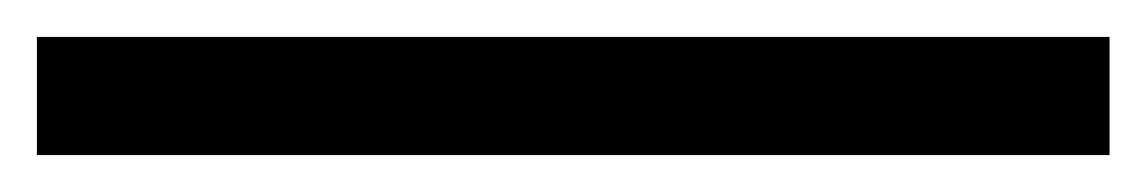

<svg xmlns="http://www.w3.org/2000/svg" viewBox="-34 114 621 104"><path d="M567 198H-14V134H567Z"/></svg>

Font: Kanalisirung
Style: Regular
Weight: 500
Designer: Peter Wiegel
Foundry: Peter Wiegel
Version: 1.000